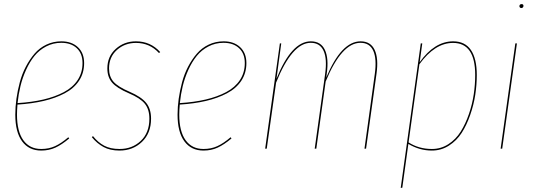

<svg xmlns="http://www.w3.org/2000/svg" viewBox="-20 -731 2625 944"><path d="M393.6 -420.9Q393.6 -371.6 368.4 -333.7Q343.3 -295.9 297.6 -272Q252 -248 194.3 -234.6Q136.7 -221.2 65.9 -216.8Q63.5 -188.5 63.5 -167.5Q63.5 -85 94.7 -41.7Q126 1.5 182.6 1.5Q220.2 1.5 250.7 -12.5Q281.2 -26.4 315.9 -56.2L320.3 -50.3Q283.7 -19.5 252.2 -5.1Q220.7 9.3 182.6 9.3Q122.1 9.3 88.6 -36.1Q55.2 -81.5 55.2 -167Q55.2 -205.6 60.8 -245.6Q66.4 -285.6 77.4 -326.7Q88.4 -367.7 107.2 -403.6Q126 -439.5 150.1 -467.5Q174.3 -495.6 208.3 -511.7Q242.2 -527.8 281.7 -527.8Q332 -527.8 362.8 -499.3Q393.6 -470.7 393.6 -420.9ZM281.2 -520.5Q241.2 -520.5 207 -502.7Q172.9 -484.9 149.4 -455.8Q126 -426.8 108.2 -387.5Q90.3 -348.1 80.6 -307.6Q70.8 -267.1 66.4 -224.1Q136.7 -228.5 193.4 -241.7Q250 -254.9 293.9 -278.1Q337.9 -301.3 361.8 -337.6Q385.7 -374 385.7 -420.9Q385.7 -467.8 357.4 -494.1Q329.1 -520.5 281.2 -520.5Z M648.4 -527.8Q720.2 -527.8 767.6 -475.1L761.7 -470.2Q716.3 -520 648.4 -520Q593.8 -520 554.9 -485.4Q516.1 -450.7 516.1 -394.5Q516.1 -354.5 538.1 -329.3Q560.1 -304.2 617.2 -279.8Q674.8 -254.9 698.7 -225.3Q722.7 -195.8 722.7 -147.9Q722.7 -76.2 678 -33.4Q633.3 9.3 567.9 9.3Q521.5 9.3 489.3 -8.1Q457 -25.4 431.6 -56.6L437 -62Q461.4 -31.2 491.9 -14.9Q522.5 1.5 567.9 1.5Q629.9 1.5 672.1 -38.3Q714.4 -78.1 714.4 -147.5Q714.4 -193.4 692.1 -220.9Q669.9 -248.5 613.3 -272.5Q554.2 -297.9 531 -325Q507.8 -352.1 507.8 -394.5Q507.8 -453.6 549.1 -490.7Q590.3 -527.8 648.4 -527.8Z M1191.4 -420.9Q1191.4 -371.6 1166.3 -333.7Q1141.1 -295.9 1095.5 -272Q1049.8 -248 992.2 -234.6Q934.6 -221.2 863.8 -216.8Q861.3 -188.5 861.3 -167.5Q861.3 -85 892.6 -41.7Q923.8 1.5 980.5 1.5Q1018.1 1.5 1048.6 -12.5Q1079.1 -26.4 1113.8 -56.2L1118.2 -50.3Q1081.5 -19.5 1050 -5.1Q1018.6 9.3 980.5 9.3Q919.9 9.3 886.5 -36.1Q853 -81.5 853 -167Q853 -205.6 858.6 -245.6Q864.3 -285.6 875.2 -326.7Q886.2 -367.7 905 -403.6Q923.8 -439.5 948 -467.5Q972.2 -495.6 1006.1 -511.7Q1040 -527.8 1079.6 -527.8Q1129.9 -527.8 1160.6 -499.3Q1191.4 -470.7 1191.4 -420.9ZM1079.1 -520.5Q1039.1 -520.5 1004.9 -502.7Q970.7 -484.9 947.3 -455.8Q923.8 -426.8 906 -387.5Q888.2 -348.1 878.4 -307.6Q868.7 -267.1 864.3 -224.1Q934.6 -228.5 991.2 -241.7Q1047.9 -254.9 1091.8 -278.1Q1135.7 -301.3 1159.7 -337.6Q1183.6 -374 1183.6 -420.9Q1183.6 -467.8 1155.3 -494.1Q1127 -520.5 1079.1 -520.5Z M1752.9 -527.8Q1802.2 -527.8 1822 -485.8Q1841.8 -443.8 1831.1 -368.2L1779.8 0H1772L1822.8 -367.7Q1833 -441.4 1815.4 -481Q1797.9 -520.5 1752.4 -520.5Q1659.7 -520.5 1581.1 -330.1L1535.2 0H1527.3L1578.6 -367.7Q1588.9 -441.4 1571 -481Q1553.2 -520.5 1507.8 -520.5Q1416 -520.5 1337.4 -324.7L1291.5 0H1283.7L1356 -517.6H1362.8L1339.4 -343.8Q1413.1 -527.8 1508.3 -527.8Q1557.6 -527.8 1577.4 -485.8Q1597.2 -443.8 1586.4 -368.2L1584 -349.6Q1658.2 -527.8 1752.9 -527.8Z M1950.2 192.9 2048.8 -517.6H2056.2L2043.5 -425.3Q2116.7 -527.8 2208 -527.8Q2266.1 -527.8 2295.2 -485.4Q2324.2 -442.9 2324.2 -362.3Q2324.2 -314.5 2316.7 -264.9Q2309.1 -215.3 2291.7 -165.5Q2274.4 -115.7 2249.8 -77.4Q2225.1 -39.1 2187 -14.9Q2148.9 9.3 2103.5 9.3Q2042.5 9.3 1987.8 -23.4L1958 191.9ZM2103.5 1.5Q2147.9 1.5 2184.6 -22.2Q2221.2 -45.9 2245.1 -84Q2269 -122.1 2285.6 -170.7Q2302.2 -219.2 2309.3 -267.6Q2316.4 -315.9 2316.4 -362.3Q2316.4 -520 2207.5 -520Q2118.2 -520 2042 -415L1988.8 -30.8Q2039.6 1.5 2103.5 1.5Z M2533.7 -700.7Q2533.7 -705.1 2536.6 -708Q2539.6 -710.9 2544.4 -710.9Q2553.7 -710.9 2553.7 -702.1Q2553.7 -697.8 2550.8 -694.6Q2547.9 -691.4 2543.5 -691.4Q2539.1 -691.4 2536.4 -694.1Q2533.7 -696.8 2533.7 -700.7ZM2521.5 -517.6 2449.2 0H2441.4L2513.7 -517.6Z"/></svg>

Font: Fira Sans Compressed Eight
Style: Italic
Weight: 100
Width: 3
Italic angle: -8°
Designer: Carrois Corporate & Edenspiekermann AG
Foundry: Carrois Corporate GbR & Edenspiekermann AG
Version: Version 4.203;PS 004.203;hotconv 1.0.88;makeotf.lib2.5.64775